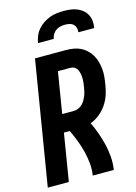

<svg xmlns="http://www.w3.org/2000/svg" viewBox="-140 -1028 779 1101"><g transform="rotate(-15 250.0 -477.5)"><path d="M2 0 123 -735H305Q328 -735 350.5 -731.5Q373 -728 392.5 -718.5Q412 -709 427.5 -694.5Q443 -680 454 -661.5Q465 -643 471 -622Q477 -601 479.5 -578.5Q482 -556 480 -533Q478 -510 474 -487Q470 -458 460.5 -428.5Q451 -399 433.5 -372.5Q416 -346 390.5 -325Q365 -304 335 -293Q351 -260 363.5 -225Q376 -190 385 -153.5Q394 -117 397 -78.5Q400 -40 394 0H269Q275 -38 271 -75Q267 -112 258 -147Q249 -182 236 -215.5Q223 -249 208 -281H173L127 0ZM191 -386H259Q272 -386 285 -391Q298 -396 308.5 -405.5Q319 -415 326.5 -427.5Q334 -440 339 -452.5Q344 -465 347 -478Q350 -491 352 -504Q354 -517 355.5 -530.5Q357 -544 356.5 -557Q356 -570 353.5 -582.5Q351 -595 345.5 -606Q340 -617 329.5 -623.5Q319 -630 305 -630H231ZM162 -815Q166 -836 174 -856Q182 -876 196.5 -893Q211 -910 230 -922.5Q249 -935 269 -942.5Q289 -950 310 -952.5Q331 -955 352 -955Q373 -955 393 -952.5Q413 -950 431 -942.5Q449 -935 464 -922.5Q479 -910 487.5 -893Q496 -876 498 -856Q500 -836 496 -815H402Q404 -829 400.5 -841.5Q397 -854 388 -862.5Q379 -871 366 -874Q353 -877 339 -877Q325 -877 311 -874Q297 -871 285 -862.5Q273 -854 265.5 -841.5Q258 -829 256 -815Z"/></g></svg>

Font: Iosevka Curly Extrabold
Style: Italic
Weight: 800
Italic angle: -9°
Monospace: yes
Designer: Belleve Invis
Foundry: Belleve Invis
Version: Version 22.1.2; ttfautohint (v1.8.4)